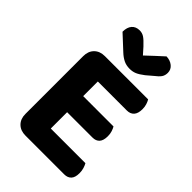

<svg xmlns="http://www.w3.org/2000/svg" viewBox="-246 -939 1039 1039"><g transform="rotate(45 273.5 -419.5)"><path d="M155 2Q117 2 94.5 -20.5Q72 -43 72 -81V-523Q72 -561 94.5 -583.5Q117 -606 155 -606H486Q492 -596 497 -581Q502 -566 502 -547Q502 -514 487.5 -498Q473 -482 447 -482H225V-370H457Q463 -360 468 -345Q473 -330 473 -311Q473 -278 459 -262.5Q445 -247 419 -247H225V-122H490Q496 -112 501 -96Q506 -80 506 -61Q506 -28 491.5 -13Q477 2 452 2ZM298 -754Q321 -775 345 -798Q369 -821 392 -841Q421 -840 440.5 -824Q460 -808 460 -783Q460 -763 450.5 -749Q441 -735 416 -716L382 -687Q356 -667 338 -659.5Q320 -652 298 -652Q271 -652 250.5 -662.5Q230 -673 212 -690L129 -767Q129 -801 145 -819.5Q161 -838 190 -838Q209 -838 224.5 -828Q240 -818 266 -790Z"/></g></svg>

Font: Baloo Chettan 2
Style: Bold
Weight: 700
Designer: Maithili Shingre, Unnati Kotecha and Ek Type
Foundry: Ek Type
Version: Version 1.640;hotconv 1.0.111;makeotfexe 2.5.65597; ttfautoh